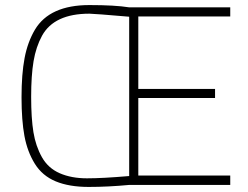

<svg xmlns="http://www.w3.org/2000/svg" viewBox="-20 -729 980 758"><path d="M889 1H491Q407 9 330 9Q253 9 200 -13Q147 -35 117.5 -82.5Q88 -130 76.5 -192Q65 -254 65 -345Q65 -436 77 -499.5Q89 -563 118 -612Q176 -709 333 -709Q434 -709 490 -700H889V-664H526V-378H829V-342H526V-36H889ZM490 -34V-663Q350 -675 333 -675Q194 -675 146 -588Q122 -544 112.5 -487.5Q103 -431 103 -346.5Q103 -262 112 -207Q121 -152 145.5 -108.5Q170 -65 216 -45Q262 -25 323.5 -25Q385 -25 490 -34Z"/></svg>

Font: Titillium Web ExtraLight
Style: Regular
Weight: 275
Version: Version 1.002;PS 57.000;hotconv 1.0.70;makeotf.lib2.5.55311